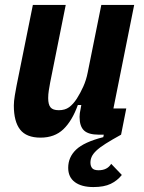

<svg xmlns="http://www.w3.org/2000/svg" viewBox="-20 -545 581 777"><path d="M246 -525 183 -211Q180 -195 177.5 -179Q175 -163 175 -148Q175 -122 184.5 -110.5Q194 -99 218 -99Q243 -99 259.5 -111Q276 -123 291 -146Q305 -168 317 -194.5Q329 -221 335 -252L390 -525H523L439 -106H491L470 0Q432 21 407.5 36.5Q383 52 369.5 65Q356 78 351 89.5Q346 101 346 113Q346 127 353 135.5Q360 144 379 144Q414 144 430 118L473 163Q455 186 428 199Q401 212 358 212Q310 212 283 192Q256 172 256 134Q256 91 288 60.5Q320 30 398 10L400 0H380Q338 0 320 -17Q302 -34 302 -72Q302 -79 303 -87Q304 -95 306 -103L309 -120H295Q272 -56 236.5 -22Q201 12 144 12Q87 12 61.5 -20.5Q36 -53 36 -118Q36 -135 40 -159Q44 -183 47 -198L113 -525Z"/></svg>

Font: IBM Plex Sans Cond
Style: Bold Italic
Weight: 700
Width: 3
Italic angle: -11°
Designer: Mike Abbink, Paul van der Laan, Pieter van Rosmalen
Foundry: Bold Monday
Version: Version 1.3